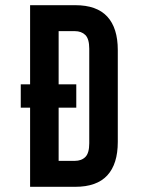

<svg xmlns="http://www.w3.org/2000/svg" viewBox="-20 -720 554 740"><path d="M96 -305H60V-395H96V-700H270Q353 -700 393.5 -656Q434 -612 434 -527V-173Q434 -88 393.5 -44Q353 0 270 0H96ZM206 -600V-395H274V-305H206V-100H268Q294 -100 309 -115Q324 -130 324 -168V-532Q324 -570 309 -585Q294 -600 268 -600Z"/></svg>

Font: Bebas Neue Bold
Style: Regular
Weight: 700
Designer: Ryoichi Tsunekawa & LGV (GE)
Foundry: Free Software Foundation, Inc.
Version: Version 1.003 August 13, 2016